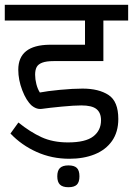

<svg xmlns="http://www.w3.org/2000/svg" viewBox="-27 -636 548 791"><path d="M117.7 -328.1Q117.7 -309.6 122.8 -289.6Q127.9 -269.5 137.2 -254.9Q166 -260.7 220 -265.9Q273.9 -271 313 -271Q379.9 -271 420.2 -244.6Q460.4 -218.3 460.4 -146Q460.4 -92.3 434.6 -55.4Q408.7 -18.6 363 -0.2Q317.4 18.1 258.8 18.1Q186.5 18.1 124.3 -9.8Q62 -37.6 16.1 -85.9L48.8 -131.3Q97.2 -92.3 144 -70.8Q190.9 -49.3 252.9 -49.3Q325.2 -49.3 357.2 -74Q389.2 -98.6 389.2 -140.6Q389.2 -171.4 370.6 -186.5Q352.1 -201.7 308.1 -201.7Q278.8 -201.7 227.5 -196.8Q176.3 -191.9 145.5 -187.5Q143.1 -187 138.2 -187Q121.1 -187 104 -200.7Q81.1 -221.2 64.7 -264.2Q48.3 -307.1 48.3 -348.6Q48.3 -450.2 177.2 -451.7H323.2V-551.3H-7.3V-616.2H501V-551.3H398.9V-384.3H194.3Q164.1 -384.3 147.2 -377.9Q130.4 -371.6 124 -359.6Q117.7 -347.7 117.7 -328.1ZM300.3 90.3Q300.3 114.3 289.6 124.8Q278.8 135.3 254.9 135.3Q231 135.3 220 124.5Q209 113.8 209 90.3Q209 66.9 220 56.2Q231 45.4 254.9 45.4Q278.8 45.4 289.6 55.9Q300.3 66.4 300.3 90.3Z"/></svg>

Font: Varta
Style: Regular
Weight: 400
Designer: Joana Correia, Viktoriya Grabowska, Eben Sorkin
Foundry: Sorkin Type
Version: Version 1.003; ttfautohint (v1.3) -l 8 -r 24 -G 200 -x 12 -H